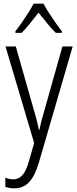

<svg xmlns="http://www.w3.org/2000/svg" viewBox="-20 -785 421 1046"><path d="M10 -532H66L163 -191Q175 -151 181 -126Q187 -101 192 -78H195Q200 -105 207.5 -133Q215 -161 224 -191L320 -532H376L192 100Q170 174 138.5 207.5Q107 241 58 241Q45 241 33 239Q21 237 9 233V183Q19 187 30 189.5Q41 192 52 192Q81 192 101.5 170Q122 148 138 92L166 -6ZM217 -765Q229 -742 247.5 -713.5Q266 -685 285 -658Q304 -631 317 -615V-606H284Q261 -628 237 -658Q213 -688 190 -716Q168 -688 143.5 -657.5Q119 -627 98 -606H64V-615Q80 -635 98.5 -661.5Q117 -688 134.5 -715.5Q152 -743 163 -765Z"/></svg>

Font: Noto Sans Ethiopic Condensed Light
Style: Regular
Weight: 300
Width: 3
Designer: Monotype Design Team
Foundry: Monotype Imaging Inc.
Version: Version 2.102; ttfautohint (v1.8.4.7-5d5b)